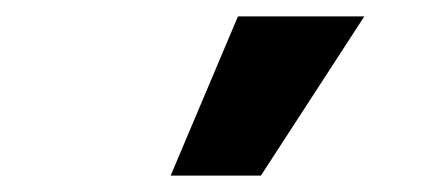

<svg xmlns="http://www.w3.org/2000/svg" viewBox="-20 -775 540 234"><path d="M188 -561 270 -755H424L298 -561Z"/></svg>

Font: Nunito Sans 7pt Condensed ExtraBold
Style: Regular
Weight: 800
Width: 3
Designer: Vernon Adams
Foundry: Vernon Adams
Version: Version 3.101;gftools[0.9.27]